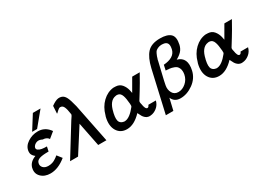

<svg xmlns="http://www.w3.org/2000/svg" viewBox="-31 -1398 2957 2188"><g transform="rotate(-30 1447.0 -304.0)"><path d="M75 -148Q75 -149 75.5 -151Q76 -153 76 -154Q95 -220 175 -250Q168 -255 160 -263Q135 -288 133 -314Q132 -323 133 -335Q140 -398 202 -438.5Q264 -479 337 -479Q423 -479 479 -411L491 -395L415 -333Q414 -335 411.5 -338.5Q409 -342 408 -344Q382 -370 341 -370Q304 -390 273 -382Q254 -377 238.5 -363.5Q223 -350 219 -334Q214 -313 232.5 -300Q251 -287 278.5 -282.5Q306 -278 343 -278L330 -218H317Q248 -218 210 -205.5Q172 -193 165 -160Q157 -126 180.5 -101.5Q204 -77 248 -77Q304 -77 347 -108L366 -121Q370 -125 377 -130.5Q384 -136 385 -136L433 -75Q329 10 227 10Q150 10 104.5 -35.5Q59 -81 75 -148ZM280 -506 395 -689H496L345 -506Z M487 0 731 -395 759 -437Q759 -438 760 -439Q761 -440 761 -442Q766 -448 766 -453Q766 -458 765 -465Q757 -526 742.5 -558Q728 -590 698 -590Q681 -590 664 -573Q663 -571 649 -560H650Q637 -547 629 -543L635 -643Q690 -683 727 -688Q751 -691 773 -683Q803 -672 822 -635Q841 -598 863 -508L965 0H857L794 -316Q772 -280 693 -158Q614 -36 592 0Z M1093 -237Q1094 -244 1098 -251Q1124 -348 1188.5 -409.5Q1253 -471 1333 -479Q1360 -479 1365 -478Q1413 -475 1441.5 -440.5Q1470 -406 1481 -360L1489 -320Q1571 -461 1582 -481H1681Q1650 -424 1620.5 -374Q1591 -324 1575 -298Q1559 -272 1540 -241.5Q1521 -211 1516 -203Q1507 -190 1516 -159Q1527 -84 1554 -84Q1571 -84 1581 -111H1680Q1667 -59 1627 -27Q1587 5 1542 8Q1525 10 1514 7Q1494 4 1477 -11Q1460 -26 1452 -39.5Q1444 -53 1435 -72Q1426 -91 1425 -92Q1330 9 1234 9Q1148 9 1107 -59.5Q1066 -128 1093 -237ZM1193 -236Q1192 -234 1191 -230Q1190 -226 1190 -225Q1172 -144 1193 -113Q1209 -89 1241 -84Q1250 -81 1262 -83Q1324 -89 1400 -185Q1404 -189 1406 -196Q1407 -200 1406 -224Q1400 -300 1387 -336Q1371 -383 1333 -386Q1321 -388 1309 -385Q1223 -373 1193 -236Z M1694 92 1819 -455Q1848 -579 1903 -639.5Q1958 -700 2073 -700Q2168 -700 2209.5 -661Q2251 -622 2230 -526Q2219 -479 2191 -449Q2163 -419 2118 -395Q2244 -360 2207 -198Q2186 -107 2105.5 -49Q2025 9 1938 9Q1858 9 1829 -61L1793 92ZM1930 -503Q1930 -498 1928 -490L1894 -347Q1868 -240 1862 -204Q1852 -151 1876 -108Q1900 -65 1953 -65Q2005 -65 2051 -104.5Q2097 -144 2109 -205Q2113 -229 2112 -246Q2111 -270 2102 -288Q2093 -306 2082.5 -315.5Q2072 -325 2052.5 -332.5Q2033 -340 2022.5 -342Q2012 -344 1992 -347H1982L1966 -349Q1954 -349 1947 -350L1962 -418Q2104 -428 2128 -520L2132 -541Q2146 -623 2070 -628Q2064 -629 2050 -629Q2025 -628 2006 -619.5Q1987 -611 1976.5 -602.5Q1966 -594 1956 -572.5Q1946 -551 1943 -542Q1940 -533 1932 -507Z M2306 -237Q2307 -244 2311 -251Q2337 -348 2401.5 -409.5Q2466 -471 2546 -479Q2573 -479 2578 -478Q2626 -475 2654.5 -440.5Q2683 -406 2694 -360L2702 -320Q2784 -461 2795 -481H2894Q2863 -424 2833.5 -374Q2804 -324 2788 -298Q2772 -272 2753 -241.5Q2734 -211 2729 -203Q2720 -190 2729 -159Q2740 -84 2767 -84Q2784 -84 2794 -111H2893Q2880 -59 2840 -27Q2800 5 2755 8Q2738 10 2727 7Q2707 4 2690 -11Q2673 -26 2665 -39.5Q2657 -53 2648 -72Q2639 -91 2638 -92Q2543 9 2447 9Q2361 9 2320 -59.5Q2279 -128 2306 -237ZM2406 -236Q2405 -234 2404 -230Q2403 -226 2403 -225Q2385 -144 2406 -113Q2422 -89 2454 -84Q2463 -81 2475 -83Q2537 -89 2613 -185Q2617 -189 2619 -196Q2620 -200 2619 -224Q2613 -300 2600 -336Q2584 -383 2546 -386Q2534 -388 2522 -385Q2436 -373 2406 -236Z"/></g></svg>

Font: Coval
Style: Italic
Weight: 400
Foundry: Context Ltd
Version: Version 001.000